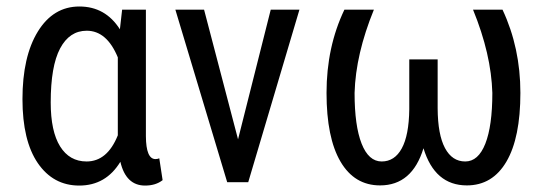

<svg xmlns="http://www.w3.org/2000/svg" viewBox="-20 -558 1674 588"><path d="M426.8 -528.3V-141.1Q427.2 -70.8 456.1 -70.8Q462.9 -70.8 467.8 -73.2L478 -6.3Q457 10.3 424.3 10.3Q365.7 10.3 348.6 -62.5Q304.2 10.3 222.7 10.3Q143.1 10.3 95.9 -58.3Q48.8 -127 48.8 -254.4Q48.8 -384.8 95.9 -461.4Q143.1 -538.1 223.1 -538.1Q302.7 -538.1 347.2 -468.3L354 -528.3ZM135.3 -244.1Q135.3 -155.8 164.1 -109.6Q192.9 -63.5 245.1 -63.5Q308.6 -63.5 340.8 -143.6V-382.3Q307.1 -463.9 245.6 -463.9Q192.9 -463.9 164.1 -409.7Q135.3 -355.5 135.3 -244.1Z M709 -131.3 809.1 -528.3H897L740.2 0H675.8L517.1 -528.3H605Z M1125 -528.3Q1069.3 -392.1 1065.9 -273.4Q1065.9 -172.9 1087.4 -118.2Q1108.9 -63.5 1148.9 -63.5Q1188.5 -63.5 1210.4 -103.5Q1232.4 -143.6 1233.4 -223.1V-376H1320.3V-226.1Q1320.8 -145.5 1342.8 -104.5Q1364.7 -63.5 1404.8 -63.5Q1444.8 -63.5 1466.3 -117.9Q1487.8 -172.4 1487.8 -273.4Q1484.4 -392.1 1428.7 -528.3H1519Q1573.7 -411.6 1573.7 -273.4Q1573.7 -136.2 1531 -63.2Q1488.3 9.8 1409.7 9.8Q1311.5 9.8 1276.9 -104Q1242.2 9.8 1144 9.8Q1065.4 9.8 1022.7 -63.2Q980 -136.2 980 -273.4Q980 -414.1 1034.7 -528.3Z"/></svg>

Font: Roboto Condensed
Style: Regular
Weight: 400
Designer: Google
Version: Version 2.001047; 2015